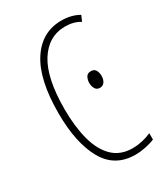

<svg xmlns="http://www.w3.org/2000/svg" viewBox="-143 -606 599 685"><g transform="rotate(-30 156.5 -263.5)"><path d="M212 10Q127 10 87 -62Q47 -134 47 -256Q47 -394 93.5 -465.5Q140 -537 221 -537Q262 -537 293 -519L283 -496Q257 -512 222 -512Q153 -512 113 -448.5Q73 -385 73 -257Q73 -186 87.5 -131Q102 -76 133.5 -45.5Q165 -15 215 -15Q253 -15 292 -32V-6Q276 1 254 5.5Q232 10 212 10ZM222 -328Q236 -328 241.5 -317.5Q247 -307 247 -295Q247 -279 240 -269.5Q233 -260 221 -260Q208 -260 202 -270.5Q196 -281 196 -294Q196 -306 201.5 -317Q207 -328 222 -328Z"/></g></svg>

Font: Noto Sans ExtraCondensed Thin
Style: Regular
Weight: 100
Width: 2
Designer: Monotype Design Team
Foundry: Monotype Imaging Inc.
Version: Version 2.013; ttfautohint (v1.8.4.7-5d5b)